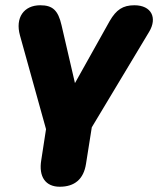

<svg xmlns="http://www.w3.org/2000/svg" viewBox="-20 -521 601 730"><path d="M207 189C264 189 298 160 307 102L329 -37L547 -400C579 -453 556 -501 491 -501C447 -501 422 -484 397 -441L265 -205L214 -425C201 -482 180 -501 133 -501C71 -501 37 -454 56 -386L155 -30L137 87C126 152 154 189 207 189Z"/></svg>

Font: SN Pro Heavy
Style: Italic
Weight: 800
Italic angle: -9°
Designer: Tobias Whetton
Foundry: Supernotes
Version: Version 1.001;Glyphs 3.2 (3249)